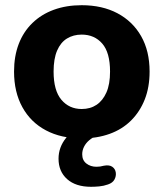

<svg xmlns="http://www.w3.org/2000/svg" viewBox="-20 -521 629 738"><path d="M294 11Q215 11 156.5 -20Q98 -51 66 -109Q34 -167 34 -246Q34 -305 52 -352Q70 -399 104.5 -432.5Q139 -466 187 -483.5Q235 -501 294 -501Q373 -501 431.5 -470Q490 -439 522.5 -382Q555 -325 555 -246Q555 -186 536.5 -139Q518 -92 484 -58Q450 -24 401.5 -6.5Q353 11 294 11ZM294 -102Q327 -102 351 -118Q375 -134 389 -165.5Q403 -197 403 -246Q403 -319 373 -353.5Q343 -388 294 -388Q262 -388 237.5 -373Q213 -358 199.5 -326.5Q186 -295 186 -246Q186 -173 216 -137.5Q246 -102 294 -102ZM330 197Q271 197 238 167.5Q205 138 205 89Q205 45 234 9Q263 -27 311 -45L353 0Q336 7 323 18Q310 29 303 43Q296 57 296 72Q296 95 312 107.5Q328 120 351 120Q358 120 365 119Q372 118 379 116Q400 112 411.5 120Q423 128 425 142Q427 156 420 169Q413 182 395 188Q378 194 361 195.5Q344 197 330 197Z"/></svg>

Font: Nunito ExtraLight ExtraBold
Style: Regular
Weight: 800
Version: Version 3.602